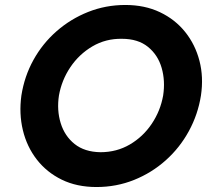

<svg xmlns="http://www.w3.org/2000/svg" viewBox="-20 -734 832 772"><path d="M66 -350Q56 -277 72 -210.5Q88 -144 128 -92.5Q168 -41 228.5 -11.5Q289 18 368 18Q448 18 519 -10.5Q590 -39 646.5 -89.5Q703 -140 739.5 -207Q776 -274 788 -350Q799 -424 782 -489.5Q765 -555 724.5 -605.5Q684 -656 623 -685Q562 -714 484 -714Q405 -714 334.5 -686Q264 -658 207.5 -608.5Q151 -559 114.5 -493Q78 -427 66 -350ZM217 -350Q228 -412 263 -464Q298 -516 351.5 -547.5Q405 -579 470 -578Q535 -578 575 -545.5Q615 -513 630 -461Q645 -409 636 -350Q625 -288 590 -236Q555 -184 502 -153Q449 -122 384 -122Q320 -123 280 -155Q240 -187 224 -239Q208 -291 217 -350Z"/></svg>

Font: Jost* 600 Semi Italic
Style: Italic
Weight: 600
Italic angle: -10°
Version: Version 3.200; ttfautohint (v0.97) -l 8 -r 50 -G 200 -x 14 -